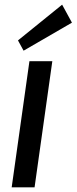

<svg xmlns="http://www.w3.org/2000/svg" viewBox="-20 -802 328 822"><path d="M204 -540 128 0H30L106 -540ZM288 -705 81 -585 57 -629 246 -782Z"/></svg>

Font: Pathway Extreme Condensed Medium
Style: Italic
Weight: 500
Width: 3
Italic angle: -8°
Version: Version 1.001;gftools[0.9.26]